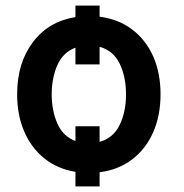

<svg xmlns="http://www.w3.org/2000/svg" viewBox="-20 -610 659 689"><path d="M337.4 -589.8V-550.1Q404.8 -541.5 454 -504.4Q503.2 -467.3 529.7 -407.7Q556.1 -348 556.1 -271.7Q556.1 -195.3 529.7 -135.3Q503.2 -75.3 454 -37.8Q404.8 -0.4 337.4 8.2V58.9H250.7V6.7Q186.1 -3.9 139.2 -41.5Q92.3 -79.2 66.9 -138.1Q41.5 -197.1 41.5 -271.7Q41.5 -383.5 97.7 -458.3Q153.8 -533 250.7 -548.7V-589.8ZM337.4 -157V-100.9Q386.7 -114.7 409.4 -161.6Q432.2 -208.5 432.2 -271.7Q432.2 -334.9 409.4 -381.6Q386.7 -428.3 337.4 -442.1V-378.9H250.7V-438.9Q206.3 -422.2 186.1 -376.8Q165.8 -331.3 165.5 -271.7Q165.8 -211.6 186.1 -166.2Q206.3 -120.7 250.7 -104V-157Z"/></svg>

Font: Inter UI Semi Bold
Style: Regular
Weight: 600
Designer: Rasmus Andersson
Foundry: rsms
Version: 3.2;8d6f07862